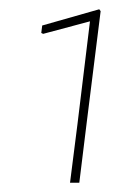

<svg xmlns="http://www.w3.org/2000/svg" viewBox="-20 -725 280 414"><path d="M194 -705 197 -701 167 -461 151 -331H131L147 -457L174 -679L73 -652L69 -654L71 -670Z"/></svg>

Font: Alegreya Sans Thin
Style: Italic
Weight: 100
Italic angle: -7°
Designer: Juan Pablo del Peral
Foundry: Huerta Tipografica
Version: Version 2.007